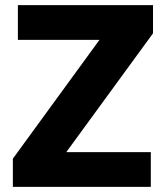

<svg xmlns="http://www.w3.org/2000/svg" viewBox="-20 -726 648 746"><path d="M30 -109.5 385 -596.5H574.5L219 -109.5ZM30 0V-109.5L134 -135H566V0ZM49.5 -571V-706H574.5V-596.5L469 -571Z"/></svg>

Font: Outfit Thin
Style: Regular
Weight: 100
Designer: Rodrigo Fuenzalida
Foundry: fragTYPE
Version: Version 1.100;gftools[0.9.27]